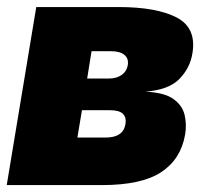

<svg xmlns="http://www.w3.org/2000/svg" viewBox="-20 -536 592 556"><path d="M-0.5 0 85 -515.6H323.2Q433.1 -515.6 491.5 -485.4Q549.8 -455.1 537.1 -380.9Q530.3 -338.9 499.5 -307.4Q468.8 -275.9 400.9 -270.5Q456.1 -268.1 482.2 -249.3Q508.3 -230.5 514.6 -203.1Q521 -175.8 516.1 -146.5Q503.9 -75.2 447 -37.6Q390.1 0 274.9 0ZM204.1 -137.7H286.1Q336.9 -137.7 343.3 -176.8Q349.6 -216.8 299.3 -216.8H217.3ZM232.4 -308.6H294.9Q317.9 -308.6 332.5 -319.1Q347.2 -329.6 350.1 -347.7Q353 -366.7 340.1 -377.2Q327.1 -387.7 301.8 -387.7H245.1Z"/></svg>

Font: Inter Display Black
Style: Italic
Weight: 900
Italic angle: -9.39999°
Designer: Rasmus Andersson
Foundry: rsms
Version: Version 4.000;git-a52131595